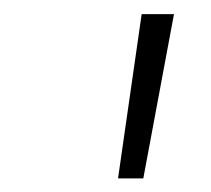

<svg xmlns="http://www.w3.org/2000/svg" viewBox="-20 -748 306 278"><path d="M150.9 -489.7 185.1 -727.5H231.9L187.5 -489.7Z"/></svg>

Font: Inter Tight ExtraLight
Style: Italic
Weight: 250
Italic angle: -9.39999°
Designer: Rasmus Andersson
Foundry: rsms
Version: Version 3.004